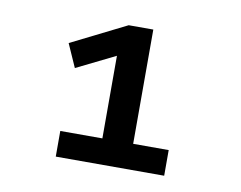

<svg xmlns="http://www.w3.org/2000/svg" viewBox="-53 -762 655 522"><g transform="rotate(10 275.0 -501.0)"><path d="M429.2 -308.1H129.9V-378.9H246.1V-606.9L139.2 -554.2L110.8 -618.2L263.2 -694.3H331.1V-378.9H429.2Z"/></g></svg>

Font: Code New Roman
Style: Regular
Weight: 400
Monospace: yes
Designer: Sam Radian
Foundry: Code New Roman
Version: Version 2.00 November 29, 2014